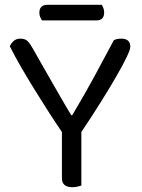

<svg xmlns="http://www.w3.org/2000/svg" viewBox="-20 -775 590 800"><path d="M523 -580Q523 -569 508 -537.5Q493 -506 466 -459Q439 -412 401.5 -352Q364 -292 319 -225V-2Q314 0 303.5 2.5Q293 5 282 5Q238 5 238 -32V-225Q210 -266 180.5 -312Q151 -358 122 -405Q93 -452 67 -497Q41 -542 21 -582Q25 -593 36 -603.5Q47 -614 65 -614Q84 -614 94.5 -604Q105 -594 116 -574Q132 -546 153.5 -508Q175 -470 197.5 -431Q220 -392 241 -355.5Q262 -319 277 -295H281Q333 -382 373.5 -457Q414 -532 454 -607Q460 -611 468.5 -612.5Q477 -614 485 -614Q523 -614 523 -580ZM155 -690Q151 -696 147.5 -704Q144 -712 144 -722Q144 -739 153 -747Q162 -755 176 -755H404Q408 -749 411 -740.5Q414 -732 414 -723Q414 -690 382 -690Z"/></svg>

Font: Baloo Chettan 2
Style: Regular
Weight: 400
Designer: Maithili Shingre, Unnati Kotecha and Ek Type
Foundry: Ek Type
Version: Version 1.640;hotconv 1.0.111;makeotfexe 2.5.65597; ttfautoh